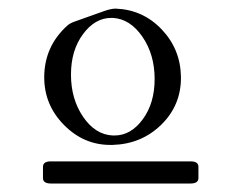

<svg xmlns="http://www.w3.org/2000/svg" viewBox="-20 -708 577 445"><path d="M97.7 -334H421.9Q439.9 -334 439.9 -321.3V-295.4Q439.9 -282.7 421.9 -282.7H97.7Q79.6 -282.7 79.6 -295.4V-321.3Q79.6 -334 97.7 -334ZM399.4 -527.8Q399.4 -463.4 353.5 -418.7Q307.6 -374 240.7 -372.1H235.8Q173.8 -372.1 128.2 -418.5Q82.5 -464.8 82.5 -528.8V-529.8Q83 -600.6 135.7 -648.4Q142.1 -654.3 154.1 -658.4Q166 -662.6 185.1 -669.4Q204.1 -676.3 220.7 -682.1Q237.3 -688 247.6 -688H248.5Q311.5 -685.5 355 -639.6Q398.4 -593.8 399.4 -529.8ZM237.8 -666.5Q200.2 -666.5 172.4 -628.9Q144.5 -591.3 144.5 -535.2Q144.5 -478.5 172.6 -437.3Q200.7 -396 241.2 -394H245.6Q283.2 -394 310.8 -431.4Q338.4 -468.8 338.4 -524.9Q338.4 -581.5 310.1 -622.8Q281.7 -664.1 241.7 -666.5Z"/></svg>

Font: Caudex
Style: Regular
Weight: 400
Version: Version 1.04